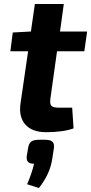

<svg xmlns="http://www.w3.org/2000/svg" viewBox="-20 -651 457 963"><path d="M266 -394 233 -158Q229 -130 237.5 -120.5Q246 -111 276 -111H342L349 -7Q296 12 211 12Q141 12 107 -26.5Q73 -65 83 -133L121 -394H32L44 -488L135 -493L155 -631H300L281 -493H417L403 -394ZM177 50H207Q233 50 243.5 60.5Q254 71 250 94L242 146Q231 222 175 292L116 273Q139 221 151 170Q130 171 121 161.5Q112 152 114 133L121 91Q125 67 137.5 58.5Q150 50 177 50Z"/></svg>

Font: Exo 2.0
Style: Bold Italic
Weight: 700
Italic angle: -8°
Designer: Natanael Gama
Version: Version 1.001;PS 001.001;hotconv 1.0.70;makeotf.lib2.5.58329